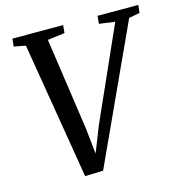

<svg xmlns="http://www.w3.org/2000/svg" viewBox="-110 -843 904 951"><g transform="rotate(-15 342.0 -367.5)"><path d="M210 8 94 -692 34 -703.5 38.5 -743H298.5L294.5 -703L206.5 -691.5L275 -217.5L289 -86.5L340 -216L552 -692L471 -703L475 -743H684L679.5 -703L623.5 -692.5L303 5Z"/></g></svg>

Font: Merriweather Text Regular
Style: Italic
Weight: 400
Italic angle: -7.8°
Designer: Eben Sorkin
Foundry: Eben Sorkin
Version: Version 2.100; ttfautohint (v1.7.19-72a1) -l 8 -r 50 -G 200 